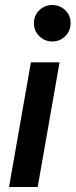

<svg xmlns="http://www.w3.org/2000/svg" viewBox="-20 -744 301 764"><path d="M16 0 103 -496H217L130 0ZM188 -579Q158 -579 136.5 -600Q115 -621 115 -652Q115 -683 136.5 -703.5Q158 -724 188 -724Q218 -724 239.5 -703.5Q261 -683 261 -652Q261 -621 239.5 -600Q218 -579 188 -579Z"/></svg>

Font: Rethink Sans SemiBold
Style: Italic
Weight: 600
Italic angle: -10°
Designer: The Rethink Sans project authors (Hans Thiessen). DM Sans designed by Colophon Foundry.
Foundry: Rethink Communications LLC
Version: Version 1.001